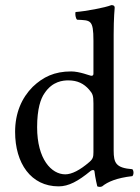

<svg xmlns="http://www.w3.org/2000/svg" viewBox="-20 -718 546 750"><path d="M345 -124C345 -105 343.1 -97.2 329 -85C292 -53 260 -37 235 -37C181 -37 125 -96 125 -221C125 -293 139 -333 154 -354C185 -401 227 -404 247 -404C283 -404 308 -391 328 -368C342 -352 345 -345 345 -314ZM334 -50.3C338.8 -54.2 348.3 -56 349 -49C351.5 -24.5 360 10 360 10C368 13 373 12.5 379 10C401 -8 436 -23 497 -30C503 -36 503 -51 497 -57C433 -62 424 -81 424 -130V-583C424 -648 428 -688 428 -688C428 -695 424 -698 415 -698C390 -688 315 -674 275 -671C273 -663 275 -647 281 -641C333 -638 345 -643 345 -559V-431C345 -424 343 -422 336 -422C332 -422 291 -439 258 -439C192 -439 148 -417 108 -379C65 -336 39 -277 39 -203C39 -80 101 10 209 10C248 10 285 -10 334 -50.3Z"/></svg>

Font: Libertinus Serif
Style: Regular
Weight: 400
Designer: Philipp H. Poll
Foundry: Khaled Hosny
Version: Version 6.2